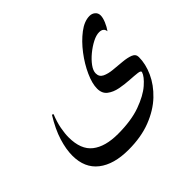

<svg xmlns="http://www.w3.org/2000/svg" viewBox="-121 -437 728 728"><g transform="rotate(-45 243.0 -73.0)"><path d="M440.4 -305.2Q453.1 -305.2 462.4 -297.4Q471.7 -289.6 471.7 -276.4Q471.7 -264.2 464.4 -246.6Q457 -229 447.3 -215.8Q445.3 -235.8 421.9 -235.8Q406.7 -235.8 386.7 -225.6Q366.7 -215.3 347.4 -199.5Q328.1 -183.6 315.4 -166.3Q302.7 -148.9 302.7 -134.3Q302.7 -115.7 318.8 -107.9Q335 -100.1 358.6 -97.9Q382.3 -95.7 406.2 -93.5Q430.2 -91.3 446.3 -85Q462.4 -78.6 462.4 -62.5Q462.4 -25.4 444.8 13.4Q427.2 52.2 392.6 85.2Q357.9 118.2 306.2 138.4Q254.4 158.7 186 158.7Q107.9 158.7 63.7 124.3Q19.5 89.8 19.5 23.4Q19.5 -10.3 32.2 -51.5Q44.9 -92.8 74.7 -141.1L80.6 -138.2Q68.4 -107.9 63.5 -82Q58.6 -56.2 58.6 -35.6Q58.6 30.3 95.5 59.1Q132.3 87.9 200.2 87.9Q271.5 87.9 320.8 70.1Q370.1 52.2 397.5 28.3Q424.8 4.4 430.2 -13.2Q432.6 -20.5 416.7 -22.5Q400.9 -24.4 376 -25.9Q351.1 -27.3 325.7 -32.2Q300.3 -37.1 283 -50.3Q265.6 -63.5 265.6 -89.8Q265.6 -116.7 282 -153.1Q298.3 -189.5 324.7 -224.1Q351.1 -258.8 381.6 -282Q412.1 -305.2 440.4 -305.2Z"/></g></svg>

Font: Lateef Light
Style: Regular
Weight: 300
Designer: SIL International
Foundry: SIL International
Version: Version 4.200